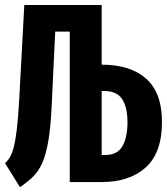

<svg xmlns="http://www.w3.org/2000/svg" viewBox="-35 -731 670 771"><path d="M373.3 -710.8V-471.3Q488.7 -471.3 552.1 -414.9Q615.4 -358.5 615.4 -241.5Q615.4 -116.9 550 -58.5Q484.6 0 374.4 0H245.1V-604.1H186.7L172.8 -311.8Q168.7 -222.1 159.2 -165.6Q149.7 -109.2 134.4 -75.6Q119 -42.1 96.9 -20.8Q74.9 0.5 45.1 20.5L-14.9 -75.9Q-4.1 -85.1 4.6 -99.5Q13.3 -113.8 20.3 -140.5Q27.2 -167.2 32.6 -212.6Q37.9 -257.9 42.1 -330.3L62.6 -710.8ZM383.6 -365.6H373.3V-108.7H388.7Q435.9 -108.7 456.4 -143.6Q476.9 -178.5 476.9 -240.5Q476.9 -300.5 455.4 -333.1Q433.8 -365.6 383.6 -365.6Z"/></svg>

Font: FiraCode Nerd Font Mono
Style: Bold
Weight: 700
Monospace: yes
Designer: Carrois Corporate, Edenspiekermann AG, Nikita Prokopov
Foundry: Carrois Corporate, Edenspiekermann AG, Nikita Prokopov
Version: Version 6.002;Nerd Fonts 3.3.0